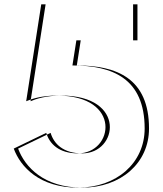

<svg xmlns="http://www.w3.org/2000/svg" viewBox="-20 -845 746 880"><path d="M337 -142C251 -142 207 -185 192 -236L43 -164C74 -80 161 15 337 15C514 15 643 -98 643 -256C643 -485 496 -545 312 -545L330 -660H590V-825H169L100 -381C125 -392 172 -407 241 -407C541 -407 500.7 -142 337 -142ZM357 -142C520.7 -142 561 -407 261 -407C192 -407 145 -392 120 -381L189 -825H610V-660H350L332 -545C516 -545 663 -485 663 -256C663 -98 534 15 357 15C181 15 94 -80 63 -164L212 -236C227 -185 271 -142 357 -142Z"/></svg>

Font: Hussar Plate
Style: Regular
Weight: 700
Foundry: Cannot Into Space Fonts
Version: Version 0.798247